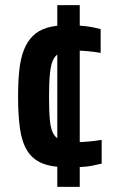

<svg xmlns="http://www.w3.org/2000/svg" viewBox="-20 -716 458 744"><path d="M239 -68Q180 -68 143 -83.5Q106 -99 85.5 -132Q65 -165 57.5 -217Q50 -269 50 -342Q50 -401 55 -446Q60 -491 73 -523.5Q86 -556 107.5 -577Q129 -598 161 -608Q193 -618 237 -618Q266 -618 289.5 -616.5Q313 -615 332.5 -611.5Q352 -608 370 -603V-511Q348 -515 321.5 -517.5Q295 -520 273 -520Q240 -520 219.5 -513.5Q199 -507 188.5 -489Q178 -471 174 -435.5Q170 -400 170 -342Q170 -284 173.5 -248.5Q177 -213 188.5 -195Q200 -177 220.5 -171Q241 -165 275 -165Q296 -165 323 -167.5Q350 -170 374 -174V-82Q354 -77 335.5 -73.5Q317 -70 294.5 -69Q272 -68 239 -68ZM202 8V-696H289V8Z"/></svg>

Font: Saira SemiCondensed SemiBold
Style: Regular
Weight: 600
Width: 4
Designer: Hector Gatti with collaboration of the Omnibus-Type team
Foundry: Omnibus-Type
Version: Version 1.101